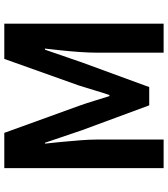

<svg xmlns="http://www.w3.org/2000/svg" viewBox="36 -817 781 893"><g transform="rotate(-90 426.5 -370.5)"><path d="M91 0V-741H255L381 -393Q393 -359 404 -323Q415 -287 426 -252H431Q443 -287 453.5 -323Q464 -359 475 -393L599 -741H763V0H628V-309Q628 -345 631 -388Q634 -431 638.5 -474Q643 -517 647 -552H642L582 -378L468 -67H383L268 -378L209 -552H205Q209 -517 213 -474Q217 -431 220.5 -388Q224 -345 224 -309V0Z"/></g></svg>

Font: Source Han Sans TC
Style: Bold
Weight: 700
Designer: Ryoko NISHIZUKA Ë•øÂ°öÊ∂ºÂ≠ê (kana, bopomofo & ideographs); Paul D. Hunt (Latin, Greek & Cyrillic); Sandoll Communicatio
Foundry: Adobe
Version: Version 2.004;hotconv 1.0.118;makeotfexe 2.5.65603